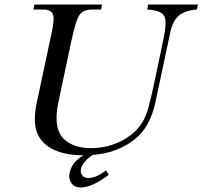

<svg xmlns="http://www.w3.org/2000/svg" viewBox="-20 -676 895 849"><path d="M461 97Q387 153 337 153Q311 153 298.5 137Q286 121 286 104Q286 96 288 88Q298 40 349 11Q189 9 146 -84Q134 -111 134 -149Q134 -183 143 -224L200 -492Q217 -564 217 -594Q217 -606 214 -612Q209 -628 185 -633Q181 -634 171 -634H128L132 -656H431L427 -634H415Q378 -634 372 -633Q347 -629 333 -612Q316 -591 295 -492L239 -228Q230 -187 230 -155Q230 -85 270 -55Q311 -21 383 -21Q458 -21 525 -57Q591 -94 618 -151Q634 -184 642 -224Q643 -225 647.5 -244.5Q652 -264 656 -281L703 -504Q712 -547 712 -574Q712 -595 706 -605Q694 -630 631 -634L635 -656H855L851 -634Q799 -630 771.5 -607.5Q744 -585 733 -533L668 -227Q644 -114 577 -61Q500 1 390 9Q344 40 338 71Q337 76 337 81Q337 91 345 101Q353 111 370 111Q407 111 449 77Z"/></svg>

Font: New Athena Unicode
Style: Italic
Weight: 400
Designer: J. Rusten 1997; rev. by R. Hancock 2001, 2002, rev. by D. Mastronarde 2002-2019
Foundry: Society for Classical Studies (formerly American Philological Association)
Version: Version 5.008